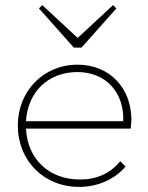

<svg xmlns="http://www.w3.org/2000/svg" viewBox="-20 -724 582 754"><path d="M291 10C365 10 432 -21 473 -70L452 -91C414 -43 359 -19 295 -19C172 -19 88 -99 82 -219H493C495 -236 496 -248 496 -253C496 -381 408 -470 285 -470C150 -470 50 -366 50 -231C50 -93 152 10 291 10ZM82 -248C89 -363 169 -441 284 -441C396 -441 468 -361 464 -248ZM133 -691 270 -537H300L437 -691L424 -704L285 -575L146 -704Z"/></svg>

Font: MV Cash Thin
Style: Regular
Weight: 100
Designer: Rodrigo Fuenzalida
Foundry: fragTYPE
Version: Version 1.100;Glyphs 3.1.2 (3151)